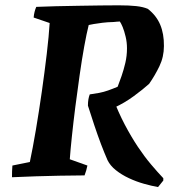

<svg xmlns="http://www.w3.org/2000/svg" viewBox="-20 -676 652 740"><path d="M26.2 7.1Q26.3 -4.4 26.5 -15.7Q26.8 -27 27.8 -38L95 -51.6Q106.1 -103.9 118.2 -175Q130.2 -246.1 141.1 -322.3Q151.9 -398.5 160.2 -468.1Q168.4 -537.8 171.4 -587.3L109.7 -608.4Q110.7 -620.5 113.3 -630.5Q115.8 -640.6 119.8 -649.5Q152.3 -651 195 -652Q237.6 -653 282.4 -653.7Q327.3 -654.5 368.2 -655Q409.1 -655.5 437.7 -655.5Q478 -655.5 505 -652.5Q532 -649.5 549.9 -641.8Q582.8 -615.9 597.5 -580.8Q612.3 -545.6 611.8 -498.6Q611.8 -456.9 594.4 -420.7Q577 -384.6 554.7 -352.8Q531.6 -331.9 495.5 -305.4Q459.4 -278.9 420.4 -261.2Q392.2 -261.2 367.1 -263.3Q342 -265.4 318.9 -268.9Q318.9 -283.1 320.7 -292.9Q322.4 -302.8 325.9 -312.2Q344.8 -314.7 362.1 -318Q379.4 -321.3 396.7 -327.4Q414 -333.5 433.4 -341.7Q440.4 -359.7 448.5 -383Q456.6 -406.2 463 -433.4Q469.4 -460.5 469.4 -489.9Q469.4 -513.1 464.2 -534.7Q459.1 -556.4 452.7 -571.9Q446.2 -587.4 441.8 -593.1Q436.4 -592.6 430.4 -592.4Q424.3 -592.1 417.9 -591.2Q394.3 -590.7 374.5 -588.2Q354.8 -585.7 341.4 -583.4Q328.1 -581.1 321.9 -579.6Q313.8 -547.7 304.5 -496.3Q295.2 -444.9 286.7 -384.8Q278.1 -324.6 270.3 -264Q262.6 -203.3 257.1 -150.6Q251.5 -97.8 249 -62.2L316.9 -38Q314.8 -28 312.3 -19Q309.8 -10 305.9 0Q254.1 0.5 208.4 1.2Q162.7 2 118.7 3.5Q74.8 5 26.2 7.1ZM589.1 45Q564.3 40.6 534.5 32.2Q504.8 23.8 476.7 10.6Q448.5 -2.6 426.6 -20.1Q404.7 -37.6 394.4 -58.7Q382.2 -86.6 369.2 -120.7Q356.3 -154.9 343.6 -192.9Q330.8 -231 318.9 -268.9L414.3 -300.2Q436 -243.1 460.7 -196.1Q485.5 -149.1 511.1 -110.6Q536.8 -72.2 562.2 -42.2Q587.6 -12.2 609.4 10.8V19.8Z"/></svg>

Font: Labrada
Style: Italic
Weight: 400
Italic angle: -7°
Designer: Mercedes Jáuregui
Foundry: Omnibus-Type Team
Version: Version 1.000